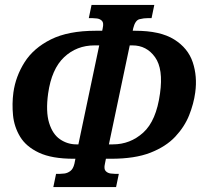

<svg xmlns="http://www.w3.org/2000/svg" viewBox="-20 -744 810 774"><path d="M195 10 206 -43H219Q227 -43 239.5 -44.5Q252 -46 263.5 -54.5Q275 -63 280 -84L284 -104H277Q189 -104 137 -128.5Q85 -153 61 -193Q37 -233 32.5 -279.5Q28 -326 34 -371Q43 -436 79 -493Q115 -550 185 -585Q255 -620 366 -620H392L394 -630Q399 -652 391 -660Q383 -668 371 -669.5Q359 -671 351 -671H338L349 -724H602L591 -671H578Q559 -671 542 -666.5Q525 -662 517 -630L515 -620H525Q626 -620 682 -585Q738 -550 757 -493Q776 -436 767 -371Q761 -326 742.5 -279.5Q724 -233 686.5 -193Q649 -153 586.5 -128.5Q524 -104 428 -104H407L403 -84Q398 -63 406 -54.5Q414 -46 426.5 -44.5Q439 -43 446 -43H459L448 10ZM296 -162 380 -561H361Q289 -561 238.5 -513.5Q188 -466 174 -367Q164 -294 178 -248.5Q192 -203 222 -182.5Q252 -162 288 -162ZM419 -162H435Q505 -162 557.5 -209.5Q610 -257 625 -367Q639 -466 605 -513.5Q571 -561 514 -561H503Z"/></svg>

Font: Noto Serif ExtraCondensed
Style: Bold Italic
Weight: 700
Width: 2
Italic angle: -12°
Designer: Monotype Design Team
Foundry: Monotype Imaging Inc.
Version: Version 2.013; ttfautohint (v1.8.4.7-5d5b)